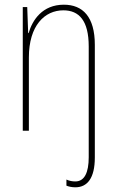

<svg xmlns="http://www.w3.org/2000/svg" viewBox="-20 -557 498 818"><path d="M301 241C352 241 384 202 384 114V-366C384 -485 333 -537 252 -537C161 -537 118 -472 102 -416H100L96 -527H77V0H103V-312C103 -448 170 -513 250 -513C317 -513 358 -469 358 -359V113C358 178 340 216 301 216C289 216 276 214 263 208V234C273 238 286 241 301 241Z"/></svg>

Font: Noto Sans Armenian Condensed Thin
Style: Regular
Weight: 100
Width: 3
Designer: Monotype Design Team
Foundry: Monotype Imaging Inc.
Version: Version 2.008